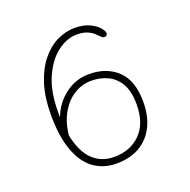

<svg xmlns="http://www.w3.org/2000/svg" viewBox="-116 -738 850 861"><g transform="rotate(-20 309.5 -308.0)"><path d="M317.5 -409Q400.5 -409 452.5 -360Q504.5 -311 504.5 -209Q504.5 -142 480 -92.8Q455.5 -43.5 409.5 -16.5Q363.5 10.5 298 10.5Q235.5 10.5 190 -23Q144.5 -56.5 119.8 -124.2Q95 -192 95 -295Q95 -376.5 114.2 -438.2Q133.5 -500 166.5 -541.8Q199.5 -583.5 241.2 -604.5Q283 -625.5 328 -625.5Q370 -625.5 398.2 -612Q426.5 -598.5 440.8 -581.8Q455 -565 455 -554Q455 -548.5 450.8 -544.8Q446.5 -541 441 -541Q433 -541 425.2 -549Q417.5 -557 406 -567.8Q394.5 -578.5 375.5 -586.5Q356.5 -594.5 325.5 -594.5Q280.5 -594.5 235.2 -561.2Q190 -528 159.8 -461.5Q129.5 -395 129.5 -295Q129.5 -289 129.5 -283.2Q129.5 -277.5 130 -272Q153.5 -333.5 204 -371.2Q254.5 -409 317.5 -409ZM139 -183Q155 -101 195.8 -61Q236.5 -21 298 -21Q375.5 -21 424 -69.5Q472.5 -118 472.5 -209Q472.5 -271 451 -307.8Q429.5 -344.5 394.2 -361Q359 -377.5 317.5 -377.5Q274 -377.5 236.2 -355Q198.5 -332.5 172.5 -289Q146.5 -245.5 139 -183Z"/></g></svg>

Font: Sono Monospace ExtraLight
Style: Regular
Weight: 250
Version: Version 2.112